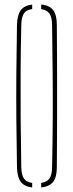

<svg xmlns="http://www.w3.org/2000/svg" viewBox="-20 -824 324 848"><path d="M122 4Q86.5 -0.5 71.2 -21.5Q56 -42.5 55 -85Q53 -197.5 52.2 -298.5Q51.5 -399.5 52.2 -500.5Q53 -601.5 55 -714Q56 -757 71.2 -778.2Q86.5 -799.5 122 -804V-784Q96 -780.5 85.5 -764.5Q75 -748.5 74 -714Q71.5 -604 71 -503.8Q70.5 -403.5 71.2 -301.5Q72 -199.5 74 -85Q75 -51.5 85.5 -35.8Q96 -20 122 -16ZM162 4V-16Q188 -20 198.8 -35.8Q209.5 -51.5 210 -85Q212.5 -199.5 213 -301.5Q213.5 -403.5 212.5 -503.8Q211.5 -604 210 -714Q209.5 -748.5 198.5 -764Q187.5 -779.5 162 -784V-804Q199 -800.5 215 -779Q231 -757.5 231 -714Q232 -601.5 232.2 -500.5Q232.5 -399.5 232.2 -298.5Q232 -197.5 231 -85Q231 -42.5 215 -21.2Q199 0 162 4Z"/></svg>

Font: Big Shoulders Stencil Display Thin
Style: Regular
Weight: 100
Designer: Patric King
Foundry: XO Type Co
Version: Version 1.000